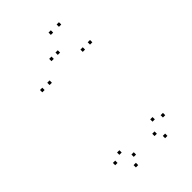

<svg xmlns="http://www.w3.org/2000/svg" viewBox="-278 -1059 1175 1175"><g transform="rotate(-45 310.0 -471.0)"><path d="M446.5 10V-10H426.5V10ZM526.5 -89V-109H506.5V-89ZM526.5 -720V-740H506.5V-720ZM463.5 -720V-740H443.5V-720ZM463.5 -116V-136H443.5V-116ZM410 -45V-65H390V-45ZM230 -45V-65H210V-45ZM176.5 -116V-136H156.5V-116ZM176.5 -720V-740H156.5V-720ZM113.5 -720V-740H93.5V-720ZM113.5 -89V-109H93.5V-89ZM193.5 10V-10H173.5V10ZM288 -815V-835H268V-815ZM399 -931.5V-951.5H379V-931.5ZM469 -931.5V-951.5H449V-931.5ZM342.5 -815V-835H322.5V-815Z"/></g></svg>

Font: Monaspace Krypton Dots Var
Style: Regular
Weight: 400
Designer: Riley Cran and the Lettermatic Team
Version: Version 1.100 (Monaspace Krypton Dots)